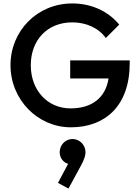

<svg xmlns="http://www.w3.org/2000/svg" viewBox="-20 -730 812 1116"><path d="M392 10C590 10 734 -113 734 -363V-379H388V-274H611C593 -160 513 -100 390 -100C258 -100 159 -203 159 -351C159 -498 256 -600 400 -600C480 -600 553 -568 595 -509L673 -587C609 -665 511 -710 400 -710C197 -710 41 -551 41 -351C41 -151 199 10 392 10ZM317 333 378 366 452 230C471 194 477 172 477 155C477 112 442 78 402 78C359 78 327 113 327 155C327 189 350 216 376 222Z"/></svg>

Font: MV Cash Medium
Style: Regular
Weight: 500
Designer: Rodrigo Fuenzalida
Foundry: fragTYPE
Version: Version 1.100;Glyphs 3.1.2 (3151)